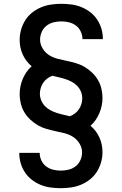

<svg xmlns="http://www.w3.org/2000/svg" viewBox="-20 -843 640 1006"><path d="M299 143Q272 143 245.5 139.5Q219 136 194 126Q169 116 147.5 99.5Q126 83 111 60.5Q96 38 88.5 12Q81 -14 81 -41Q81 -41 81 -41.5Q81 -42 81 -42H188Q188 -42 188 -42Q188 -42 188 -41Q188 -21 197 -2Q206 17 222 29Q238 41 258 46Q278 51 299 51Q319 51 339.5 46Q360 41 376.5 28Q393 15 401.5 -4.5Q410 -24 410 -45Q410 -69 396.5 -91Q383 -113 362.5 -126Q342 -139 318 -145Q294 -151 270 -156Q246 -161 222 -168Q198 -175 177 -187.5Q156 -200 138 -217Q120 -234 107.5 -255Q95 -276 89 -300.5Q83 -325 83 -349Q83 -370 87 -390Q91 -410 99 -429Q107 -448 118.5 -465Q130 -482 146 -496Q131 -508 119 -524Q107 -540 99 -557.5Q91 -575 87 -594.5Q83 -614 83 -634Q83 -661 90.5 -687.5Q98 -714 112.5 -737Q127 -760 148.5 -777Q170 -794 195 -804.5Q220 -815 247 -819Q274 -823 301 -823Q328 -823 354.5 -819.5Q381 -816 406 -806Q431 -796 452.5 -779.5Q474 -763 489 -740.5Q504 -718 511.5 -692Q519 -666 519 -639Q519 -639 519 -638.5Q519 -638 519 -638H412Q412 -638 412 -638Q412 -638 412 -639Q412 -659 403 -678Q394 -697 378 -709Q362 -721 342 -726Q322 -731 301 -731Q281 -731 260.5 -726Q240 -721 223.5 -708Q207 -695 198.5 -675.5Q190 -656 190 -635Q190 -611 203.5 -589Q217 -567 237.5 -554Q258 -541 282 -535Q306 -529 330 -524Q354 -519 378 -512Q402 -505 423 -492.5Q444 -480 462 -463Q480 -446 492.5 -425Q505 -404 511 -379.5Q517 -355 517 -331Q517 -310 513 -290Q509 -270 501 -251Q493 -232 481.5 -215Q470 -198 454 -184Q469 -172 481 -156Q493 -140 501 -122.5Q509 -105 513 -85.5Q517 -66 517 -46Q517 -19 509.5 7.5Q502 34 487.5 57Q473 80 451.5 97Q430 114 405 124.5Q380 135 353 139Q326 143 299 143ZM346 -234Q360 -239 372.5 -248.5Q385 -258 393.5 -270.5Q402 -283 406.5 -298Q411 -313 411 -328Q411 -346 404 -363Q397 -380 384.5 -393Q372 -406 356 -414.5Q340 -423 323 -428.5Q306 -434 288.5 -438Q271 -442 254 -446Q240 -441 227.5 -431.5Q215 -422 206.5 -409.5Q198 -397 193.5 -382Q189 -367 189 -352Q189 -334 196 -317Q203 -300 215.5 -287Q228 -274 244 -265.5Q260 -257 277 -251.5Q294 -246 311.5 -242Q329 -238 346 -234Z"/></svg>

Font: Zed Mono Semibold Extended
Style: Regular
Weight: 600
Width: 7
Monospace: yes
Designer: Belleve Invis
Foundry: Belleve Invis
Version: Version 1.0.0; ttfautohint (v1.8.4)